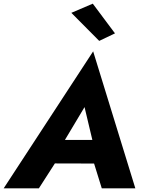

<svg xmlns="http://www.w3.org/2000/svg" viewBox="-52 -1027 785 1047"><path d="M174 -136 536 -135 547 -264H207ZM409 -443 463 -216 449 -174 503 0H686L456 -747L-32 0H160L275 -179L274 -217ZM337 -957 489 -804 575 -845 454 -1007Z"/></svg>

Font: Jost
Style: Bold Italic
Weight: 700
Italic angle: -5°
Version: Version 3.710